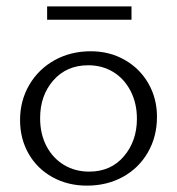

<svg xmlns="http://www.w3.org/2000/svg" viewBox="-20 -579 557 603"><path d="M43 -202Q43 -263 72 -312.5Q101 -362 151.5 -390Q202 -418 265 -418Q324 -418 371.5 -391Q419 -364 446 -317Q473 -270 473 -212Q473 -150 444.5 -100.5Q416 -51 366 -23.5Q316 4 253 4Q193 4 145 -22.5Q97 -49 70 -96Q43 -143 43 -202ZM410 -206Q410 -255 390 -293.5Q370 -332 335.5 -353Q301 -374 257 -374Q189 -374 147.5 -326.5Q106 -279 106 -208Q106 -158 126 -120Q146 -82 181 -61Q216 -40 260 -40Q328 -40 369 -88Q410 -136 410 -206ZM128 -559H393V-517H128Z"/></svg>

Font: Ysabeau Semilight
Style: Regular
Weight: 300
Designer: Christian Thalmann (Catharsis Fonts)
Version: Version 0.003